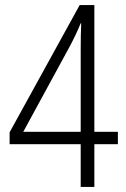

<svg xmlns="http://www.w3.org/2000/svg" viewBox="-20 -739 499 759"><path d="M446 -169H353V0H299V-169H18V-216L295 -719H353V-218H446ZM299 -539Q299 -571 299.5 -597Q300 -623 301 -647H299Q280 -601 256 -556L72 -218H299Z"/></svg>

Font: Noto Sans Condensed Light
Style: Regular
Weight: 300
Width: 3
Designer: Monotype Design Team
Foundry: Monotype Imaging Inc.
Version: Version 2.013; ttfautohint (v1.8.4.7-5d5b)